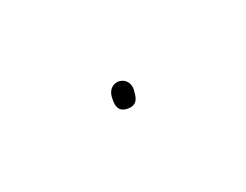

<svg xmlns="http://www.w3.org/2000/svg" viewBox="-24 -376 165 129"><g transform="rotate(30 58.5 -312.0)"><path d="M52 -308C56 -304 61 -300 66 -306C71 -312 66 -316 63 -319C55 -326 45 -316 52 -308Z"/></g></svg>

Font: Electronic
Style: UltTh
Weight: 100
Version: Version 1.011